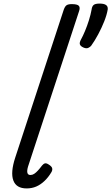

<svg xmlns="http://www.w3.org/2000/svg" viewBox="-20 -1038 622 1073"><path d="M129 15Q71 15 54.5 -29.5Q38 -74 65 -157L336 -983Q343 -1003 352.5 -1009Q362 -1015 381 -1015Q412 -1015 420.5 -1005.5Q429 -996 422 -976L137 -108Q130 -85 133 -72.5Q136 -60 150 -60Q161 -60 171 -66.5Q181 -73 192 -85Q203 -97 215 -113Q223 -123 231.5 -125Q240 -127 253 -118Q269 -108 271.5 -98Q274 -88 268 -77Q251 -48 229 -27Q207 -6 182.5 4.5Q158 15 129 15ZM445 -773Q430 -780 426.5 -790Q423 -800 433 -818Q443 -836 455 -864.5Q467 -893 477 -925Q487 -957 492 -985Q494 -1002 503 -1010Q512 -1018 537 -1018Q561 -1018 572.5 -1010Q584 -1002 582 -985Q577 -955 562.5 -918.5Q548 -882 529 -846.5Q510 -811 490 -783Q485 -776 473.5 -770.5Q462 -765 445 -773Z"/></svg>

Font: Playwrite AU VIC
Style: Regular
Weight: 400
Designer: Veronika Burian, José Scaglione
Foundry: TypeTogether
Version: Version 1.002